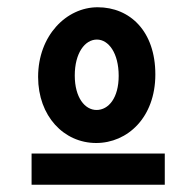

<svg xmlns="http://www.w3.org/2000/svg" viewBox="-20 -659 540 529"><path d="M85 -447C85 -339 156 -265 245 -265C331 -265 408 -335 408 -454C408 -573 338 -639 249 -639C163 -639 85 -561 85 -447ZM247 -550C279 -550 307 -513 307 -450C307 -389 279 -356 246 -356C214 -356 186 -390 186 -451C186 -513 214 -550 247 -550ZM67 -150H434V-236H67Z"/></svg>

Font: Inconsolata
Style: Bold
Weight: 700
Monospace: yes
Designer: Raph Levien, Kirill Tkachev(cyreal.org)
Foundry: Raph Levien, Kirill Tkachev(cyreal.org)
Version: Version 1.014